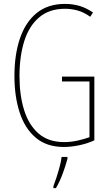

<svg xmlns="http://www.w3.org/2000/svg" viewBox="-20 -744 560 985"><path d="M298 -351H464V-24Q427 -7 385 1.5Q343 10 308 10Q220 10 164 -37Q108 -84 81 -166.5Q54 -249 54 -354Q54 -464 82.5 -547.5Q111 -631 168.5 -677.5Q226 -724 314 -724Q350 -724 385 -714.5Q420 -705 457 -680L443 -658Q409 -682 377 -690.5Q345 -699 314 -699Q233 -699 181 -655Q129 -611 104.5 -533Q80 -455 80 -354Q80 -255 104 -178.5Q128 -102 178.5 -58.5Q229 -15 309 -15Q343 -15 377 -22.5Q411 -30 439 -40V-326H298ZM326 71Q317 105 302 146Q287 187 267 221H254V211Q261 193 270 165.5Q279 138 286.5 109.5Q294 81 296 61H326Z"/></svg>

Font: Noto Sans Lao UI ExtCond Thin
Style: Regular
Weight: 100
Width: 2
Designer: Monotype Design Team
Foundry: Monotype Imaging Inc.
Version: Version 2.000; ttfautohint (v1.8.4.7-5d5b)